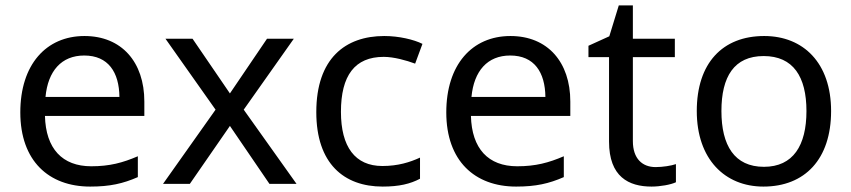

<svg xmlns="http://www.w3.org/2000/svg" viewBox="-20 -679 3143 709"><path d="M292 -546C150 -546 55 -440 55 -264C55 -85 160 10 313 10C386 10 434 -1 489 -25V-102C433 -78 385 -65 317 -65C210 -65 149 -130 146 -251H513V-304C513 -450 429 -546 292 -546ZM291 -474C380 -474 420 -412 421 -321H148C157 -417 207 -474 291 -474Z M776 -274 582 0H681L829 -214L975 0H1075L880 -274L1065 -536H966L829 -334L691 -536H591Z M1393 10C1454 10 1495 0 1531 -19V-97C1494 -80 1450 -66 1392 -66C1291 -66 1239 -137 1239 -266C1239 -400 1290 -469 1397 -469C1434 -469 1481 -456 1513 -444L1540 -517C1508 -533 1453 -546 1399 -546C1255 -546 1148 -463 1148 -265C1148 -75 1250 10 1393 10Z M1865 -546C1723 -546 1628 -440 1628 -264C1628 -85 1733 10 1886 10C1959 10 2007 -1 2062 -25V-102C2006 -78 1958 -65 1890 -65C1783 -65 1722 -130 1719 -251H2086V-304C2086 -450 2002 -546 1865 -546ZM1864 -474C1953 -474 1993 -412 1994 -321H1721C1730 -417 1780 -474 1864 -474Z M2401 -62C2352 -62 2317 -93 2317 -158V-468H2472V-536H2317V-659H2265L2230 -545L2153 -510V-468H2229V-156C2229 -26 2302 10 2386 10C2418 10 2457 3 2476 -6V-73C2459 -67 2427 -62 2401 -62Z M3049 -269C3049 -446 2947 -546 2802 -546C2648 -546 2553 -446 2553 -269C2553 -91 2657 10 2799 10C2952 10 3049 -91 3049 -269ZM2644 -269C2644 -396 2691 -472 2800 -472C2909 -472 2958 -396 2958 -269C2958 -142 2909 -63 2801 -63C2692 -63 2644 -142 2644 -269Z"/></svg>

Font: Noto Sans Bhaiksuki
Style: Regular
Weight: 400
Designer: Monotype Design Team
Foundry: Monotype Imaging Inc.
Version: Version 2.002